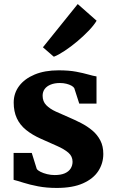

<svg xmlns="http://www.w3.org/2000/svg" viewBox="-20 -915 566 946"><path d="M259.5 11Q209 11 167.5 3Q126 -5 95.5 -14.8Q65 -24.5 47 -29V-161.5H136.5L161 -83Q165.5 -75.5 179.5 -68.5Q193.5 -61.5 212 -57Q230.5 -52.5 249.5 -52.5Q279.5 -52.5 299 -61Q318.5 -69.5 328 -84.5Q337.5 -99.5 337.5 -118Q337.5 -145 316.8 -162.8Q296 -180.5 260.8 -196Q225.5 -211.5 181 -231.5Q138.5 -250.5 108.5 -274.8Q78.5 -299 63 -332.2Q47.5 -365.5 47.5 -409.5Q47.5 -455.5 74.2 -491.2Q101 -527 150.8 -547.8Q200.5 -568.5 268.5 -568.5Q319 -568.5 354.8 -561.8Q390.5 -555 414.8 -548Q439 -541 455.5 -538.5V-404.5H370.5L346 -480.5Q342.5 -487 332.2 -492.8Q322 -498.5 307.5 -502.2Q293 -506 275 -506Q249 -506 229.8 -498.2Q210.5 -490.5 200.2 -476.5Q190 -462.5 190 -443.5Q190 -415 208 -396.8Q226 -378.5 255.2 -365.2Q284.5 -352 317 -338Q348.5 -324.5 379.2 -308.8Q410 -293 434.8 -272.2Q459.5 -251.5 474.2 -223.2Q489 -195 489 -156.5Q489 -110.5 464.5 -72.5Q440 -34.5 389.2 -11.8Q338.5 11 259.5 11ZM244.5 -636 191.5 -682 363 -895 456 -813Q443.5 -791.5 417.8 -764.5Q392 -737.5 360.8 -711.2Q329.5 -685 299 -664.8Q268.5 -644.5 246.5 -636Z"/></svg>

Font: Merriweather ExtraBold
Style: Regular
Weight: 800
Version: Version 2.100